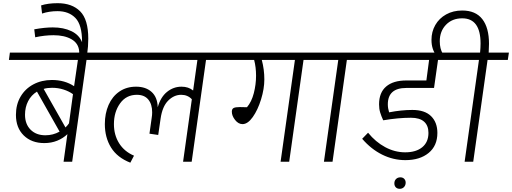

<svg xmlns="http://www.w3.org/2000/svg" viewBox="-20 -1015 3214 1205"><path d="M650 -639H523L433 0H379L403 -173Q376 -147 339 -132Q302 -117 258 -117Q178 -117 129 -165Q80 -213 80 -294Q80 -359 109 -408.5Q138 -458 189.5 -485.5Q241 -513 306 -513Q386 -513 445 -474L469 -639H36L42 -685H657ZM413 -241 438 -424Q413 -442 379 -453Q345 -464 307 -464Q276 -464 254 -457L391 -215Q405 -229 413 -241ZM265 -166Q313 -166 354 -189L212 -440Q176 -418 156.5 -380Q137 -342 137 -295Q137 -236 172 -201Q207 -166 265 -166Z M534 -772Q534 -724 527 -676L490 -674V-675L477 -674V-693Q473 -743 429 -768.5Q385 -794 316 -794Q260 -794 201 -781L195 -831Q261 -843 311 -843Q379 -843 428 -819.5Q477 -796 495 -750V-753Q495 -859 453.5 -902Q412 -945 341 -945Q289 -945 244 -930L238 -981Q281 -995 342 -995Q432 -995 483 -944Q534 -893 534 -772Z M1400 -639H1273L1183 0H1129L1184 -392Q1158 -420 1117 -420Q1072 -420 1035.5 -383.5Q999 -347 988 -271L973 -168L918 -176L932 -275Q935 -293 935 -310Q935 -361 910.5 -390.5Q886 -420 839 -420Q772 -420 733.5 -366Q695 -312 695 -236Q695 -168 727.5 -116Q760 -64 821 -38L798 6Q716 -26 677 -89Q638 -152 638 -236Q638 -303 661.5 -356.5Q685 -410 729.5 -440.5Q774 -471 834 -471Q895 -471 931.5 -438Q968 -405 970 -342Q988 -406 1028.5 -438.5Q1069 -471 1119 -471Q1163 -471 1192 -447L1219 -639H616L623 -685H1407Z M2012 -639H1885L1795 0H1741L1831 -639H1623Q1639 -579 1639 -517Q1639 -458 1618.5 -391.5Q1598 -325 1566.5 -280.5Q1535 -236 1502 -236Q1476 -236 1455.5 -262Q1435 -288 1435 -314Q1435 -331 1446 -337Q1457 -343 1485 -343L1530 -342Q1559 -376 1573 -430.5Q1587 -485 1587 -540Q1587 -593 1575 -639H1366L1372 -685H2019Z M2284 -639H2157L2067 0H2013L2103 -639H1978L1984 -685H2291Z M2414 -360Q2414 -336 2422 -310Q2499 -325 2568 -325Q2646 -325 2685.5 -286Q2725 -247 2725 -181Q2725 -100 2670 -55Q2615 -10 2524 -10Q2448 -10 2378.5 -44.5Q2309 -79 2253 -144L2290 -182Q2337 -124 2397.5 -91.5Q2458 -59 2523 -59Q2591 -59 2630 -91Q2669 -123 2669 -181Q2669 -227 2641.5 -251.5Q2614 -276 2559 -276Q2480 -276 2385 -260Q2373 -286 2366 -309Q2359 -332 2359 -360Q2359 -434 2403.5 -472Q2448 -510 2530 -510H2656L2673 -639H2250L2257 -685H2893L2887 -639H2729L2704 -463H2530Q2414 -463 2414 -360Z M2455 136Q2455 119 2465.5 108.5Q2476 98 2493 98Q2508 98 2517 107.5Q2526 117 2526 131Q2526 148 2515.5 159Q2505 170 2489 170Q2473 170 2464 160.5Q2455 151 2455 136Z M3167 -639H3040L2950 0H2896L2986 -639H2860L2867 -685H2993Q2996 -717 2996 -742Q2996 -900 2881 -900Q2818 -900 2779 -859.5Q2740 -819 2740 -756Q2740 -709 2759 -678L2718 -669Q2704 -685 2696 -709.5Q2688 -734 2688 -765Q2688 -816 2712 -858Q2736 -900 2780 -924.5Q2824 -949 2881 -949Q2965 -949 3007 -895Q3049 -841 3049 -740Q3049 -723 3047 -685H3174Z"/></svg>

Font: FiraGO Light
Style: Italic
Weight: 300
Italic angle: -8°
Designer: bBox Type GmbH
Foundry: bBox Type GmbH
Version: Version 1.001